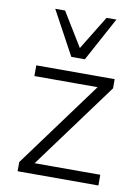

<svg xmlns="http://www.w3.org/2000/svg" viewBox="-85 -808 629 866"><g transform="rotate(10 229.5 -375.5)"><path d="M57 0V-42L359 -453V-436H57V-485H416V-443L113 -31V-49H427V0ZM206 -550 97 -751H142L237 -596L332 -751H377L268 -550Z"/></g></svg>

Font: Nunito Sans 12pt Light
Style: Regular
Weight: 300
Designer: Vernon Adams
Foundry: Vernon Adams
Version: Version 3.101;gftools[0.9.27]